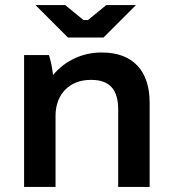

<svg xmlns="http://www.w3.org/2000/svg" viewBox="-20 -737 676 757"><path d="M248 -589H388L516 -717H399L327 -658H309L237 -717H120ZM75 0H199V-281C199 -365 254 -422 337 -422H341C414 -422 446 -381 446 -306V0H570V-332C570 -458 504 -530 382 -530H379C308 -530 238 -500 189 -441C187 -464 180 -499 173 -520H75Z"/></svg>

Font: Fixel Display SemiBold
Style: Regular
Weight: 600
Designer: AlfaBravo + MacPaw
Foundry: Kyrylo Tkachov, Marchela Mozhyna, Serhii Makarenko, Maria Weinstein, Zakhar Kryvoshyya
Version: Version 1.211